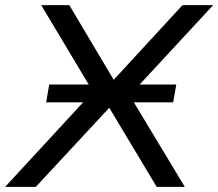

<svg xmlns="http://www.w3.org/2000/svg" viewBox="-37 -725 847 745"><path d="M-17 0 341 -388 339 -344 123 -705H232L405 -414H403L671 -705H790L452 -340L451 -380L680 0H571L385 -310L389 -309L102 0ZM142 -328 154 -397H647L635 -328Z"/></svg>

Font: Nunito Sans 7pt SemiExpanded
Style: Italic
Weight: 400
Width: 6
Italic angle: -9°
Designer: Vernon Adams
Foundry: Vernon Adams
Version: Version 3.101;gftools[0.9.27]